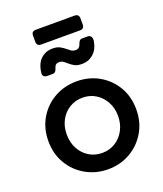

<svg xmlns="http://www.w3.org/2000/svg" viewBox="-167 -1039 987 1160"><g transform="rotate(-20 326.5 -459.0)"><path d="M327 12Q249 12 184.5 -24.5Q120 -61 82 -125Q44 -189 44 -271Q44 -352 81.5 -416Q119 -480 183.5 -516.5Q248 -553 327 -553Q406 -553 470 -516.5Q534 -480 571.5 -416.5Q609 -353 609 -271Q609 -189 571 -125Q533 -61 469 -24.5Q405 12 327 12ZM327 -93Q374 -93 411 -116Q448 -139 470 -179.5Q492 -220 492 -271Q492 -322 470 -362Q448 -402 411 -425Q374 -448 327 -448Q280 -448 242.5 -425Q205 -402 183.5 -362Q162 -322 162 -271Q162 -220 183.5 -179.5Q205 -139 242.5 -116Q280 -93 327 -93ZM203 -835Q175 -835 175 -863V-902Q175 -930 203 -930H452Q480 -930 480 -902V-863Q480 -835 452 -835ZM396 -640Q368 -640 351 -648.5Q334 -657 321 -668.5Q308 -680 296 -689Q284 -698 267 -698Q242 -698 235 -671Q231 -657 224.5 -650.5Q218 -644 206 -644H172Q159 -644 151 -651.5Q143 -659 145 -674Q152 -732 183 -760.5Q214 -789 258 -789Q286 -789 303.5 -780Q321 -771 334 -760Q347 -749 359 -740.5Q371 -732 388 -732Q413 -732 421 -759Q425 -771 431 -778Q437 -785 450 -785H483Q497 -785 504.5 -774.5Q512 -764 509 -745Q500 -694 469 -667Q438 -640 396 -640Z"/></g></svg>

Font: Pitagon Sans Text SemiBold
Style: Regular
Weight: 600
Designer: Travis Tran
Foundry: Pitagon
Version: Version 1.001; ttfautohint (v1.8.4.7-5d5b);gftools[0.9.26]